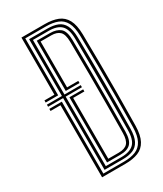

<svg xmlns="http://www.w3.org/2000/svg" viewBox="-200 -876 809 952"><g transform="rotate(-30 204.5 -400.0)"><path d="M91.1 0V-412.6H34.1V-424.7H105.6V-12.9H223.8Q263.3 -12.9 290.7 -24Q318 -35 332.5 -62.5Q347.1 -89.9 348 -138.9Q349.5 -226.8 350 -312Q350.5 -397.2 350 -483.7Q349.5 -570.2 348 -661.5Q347.1 -711.2 332.4 -738.5Q317.7 -765.8 290.3 -776.4Q262.9 -787.1 224.4 -787.1H105.6V-460.9H34.1V-473H91.1V-800H224.4Q267.8 -800 298.4 -787.9Q328.9 -775.7 345.2 -745.7Q361.5 -715.7 362.5 -661.8Q363.8 -579.8 364.4 -497.5Q365 -415.3 364.6 -327Q364.2 -238.7 362.5 -138.6Q361.5 -85.1 345.2 -54.8Q329 -24.6 298.4 -12.3Q267.9 0 223.8 0ZM120.1 -25.8V-436.8H34.1V-448.8H120.1V-774.2H224.4Q259.6 -774.2 283.6 -764.4Q307.6 -754.6 320.2 -730Q332.8 -705.5 333.5 -661.3Q334.7 -595.4 335.2 -531.1Q335.7 -466.9 335.7 -402.7Q335.7 -338.5 335.2 -273Q334.7 -207.5 333.5 -139.1Q332.8 -94.4 319.8 -69.8Q306.9 -45.1 282.7 -35.4Q258.6 -25.8 223.8 -25.8ZM134.6 -38.7H223.8Q272.4 -38.7 295.4 -61.1Q318.5 -83.4 319 -138.6Q320.1 -229.4 320.4 -313.6Q320.7 -397.7 320.4 -483Q320.1 -568.2 319 -661.8Q318.5 -716.6 295.8 -739Q273.1 -761.3 224.4 -761.3H134.6V-448.8H227.8V-436.8H134.6ZM149.1 -51.5V-424.7H227.8V-412.6H163.6V-64.4H223.8Q258.1 -64.4 273.8 -81.1Q289.5 -97.8 290 -138.6Q290.9 -217.6 291.3 -299.2Q291.7 -380.9 291.5 -470.4Q291.3 -559.9 290 -661.8Q289.5 -703.9 273.2 -719.7Q256.9 -735.6 224.4 -735.6H163.6V-473H227.8V-460.9H149.1V-748.5H224.4Q261.9 -748.5 282.9 -731Q304 -713.6 304.5 -661.8Q305.6 -572.4 305.9 -488Q306.2 -403.5 305.9 -317.8Q305.6 -232 304.5 -138.6Q304 -90.6 284.9 -71Q265.7 -51.5 223.8 -51.5Z"/></g></svg>

Font: Big Shoulders Inline Thin
Style: Regular
Weight: 100
Designer: Patric King
Foundry: XO Type Co
Version: Version 2.002